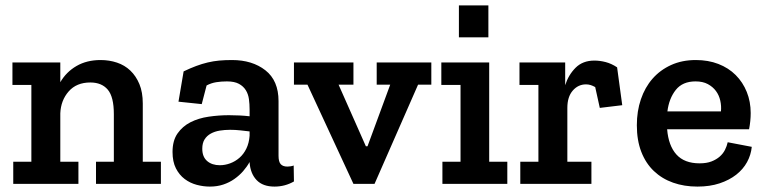

<svg xmlns="http://www.w3.org/2000/svg" viewBox="-20 -680 2826 710"><path d="M335 0V-82H401V-258Q401 -322 378.5 -348.5Q356 -375 314 -375Q263 -375 234 -342Q205 -309 203 -261V-82H270V0H29V-82H96V-366H26V-449H203V-376Q225 -414 263 -436Q301 -458 352 -458Q384 -458 412.5 -448.5Q441 -439 462 -419Q483 -399 495.5 -369Q508 -339 508 -297V-82H575V0Z M659 -416Q684 -428 705.5 -436Q727 -444 748 -449Q769 -454 790.5 -456Q812 -458 838 -458Q913 -458 961.5 -420Q1010 -382 1010 -306V-104Q1010 -82 1018 -73Q1026 -64 1043 -64Q1048 -64 1054.5 -65Q1061 -66 1066 -68L1067 -9Q1034 10 995 10Q952 10 929 -14Q906 -38 903 -79V-81Q893 -63 879 -47Q865 -31 846.5 -18Q828 -5 805.5 2.5Q783 10 756 10Q732 10 707.5 3.5Q683 -3 663 -18Q643 -33 630.5 -57.5Q618 -82 618 -118Q618 -160 636.5 -186.5Q655 -213 684.5 -228Q714 -243 751.5 -248.5Q789 -254 827 -254Q847 -254 866.5 -253Q886 -252 903 -250V-275Q903 -295 900.5 -313.5Q898 -332 889 -346.5Q880 -361 863.5 -370Q847 -379 819 -379Q798 -379 779.5 -376Q761 -373 744 -364L726 -295L640 -304ZM903 -194Q886 -196 868 -198Q850 -200 831 -200Q811 -200 792.5 -197Q774 -194 759.5 -186Q745 -178 736.5 -164.5Q728 -151 728 -130Q728 -100 746 -84.5Q764 -69 793 -69Q812 -69 831 -76Q850 -83 865.5 -96.5Q881 -110 891 -130.5Q901 -151 903 -178Z M1526 -367 1365 0H1287L1117 -367H1067V-449H1287V-367H1232L1333 -139H1339L1423 -367H1373V-449H1575V-367Z M1616 0V-82H1683V-366H1612V-449H1789V-82H1856V0ZM1677 -660H1786V-542H1677Z M2178 -456Q2198 -456 2219.5 -450.5Q2241 -445 2262 -431L2281 -291L2198 -281L2181 -358Q2172 -363 2164 -365.5Q2156 -368 2147 -368Q2118 -368 2098 -345Q2078 -322 2078 -281V-82H2167V0H1904V-82H1971V-366H1901V-449H2070V-365Q2082 -403 2108.5 -429.5Q2135 -456 2178 -456Z M2760 -137Q2757 -107 2742.5 -80.5Q2728 -54 2702.5 -34Q2677 -14 2641 -2Q2605 10 2559 10Q2510 10 2469 -4.5Q2428 -19 2398 -47.5Q2368 -76 2351.5 -118.5Q2335 -161 2335 -217Q2335 -269 2350 -313Q2365 -357 2393 -389Q2421 -421 2461.5 -439.5Q2502 -458 2553 -458Q2599 -458 2636.5 -443.5Q2674 -429 2700.5 -402.5Q2727 -376 2741.5 -340Q2756 -304 2756 -262Q2756 -233 2750 -202H2447Q2452 -141 2481.5 -108.5Q2511 -76 2567 -76Q2593 -76 2611 -83Q2629 -90 2641.5 -101Q2654 -112 2661 -126Q2668 -140 2671 -154ZM2646 -268Q2648 -288 2643.5 -308Q2639 -328 2627.5 -343.5Q2616 -359 2597.5 -369Q2579 -379 2552 -379Q2504 -379 2479 -347.5Q2454 -316 2448 -268Z"/></svg>

Font: Zilla Slab SemiBold
Style: Regular
Weight: 600
Designer: Typotheque.com
Foundry: Typotheque type foundry
Version: Version 1.1; 2017